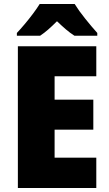

<svg xmlns="http://www.w3.org/2000/svg" viewBox="-20 -947 550 967"><path d="M465 0H70V-714H465V-563H255V-445H450V-294H255V-153H465ZM356 -927Q377 -893 409.5 -852.5Q442 -812 470 -781V-767H355Q333 -781 312 -799Q291 -817 267 -840Q243 -816 223 -798.5Q203 -781 182 -767H65V-781Q82 -799 104 -825Q126 -851 146.5 -878.5Q167 -906 180 -927Z"/></svg>

Font: Noto Sans Gurmukhi SemiCondensed Black
Style: Regular
Weight: 900
Width: 4
Designer: Jelle Bosma - Monotype Design Team
Foundry: Monotype Imaging Inc.
Version: Version 2.004; ttfautohint (v1.8.4.7-5d5b)